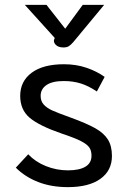

<svg xmlns="http://www.w3.org/2000/svg" viewBox="-20 -759 525 789"><path d="M45 0ZM45 -70 96 -125Q125 -94 168.5 -76.5Q212 -59 259 -59Q306 -59 331 -74Q356 -89 356 -119Q356 -140 347 -153Q338 -166 313 -179Q288 -192 234 -210Q141 -242 102 -275Q63 -308 63 -365Q63 -425 110 -460Q157 -495 243 -495Q293 -495 335.5 -480.5Q378 -466 410 -443L378 -383Q344 -406 312 -416Q280 -426 242 -426Q195 -426 171 -409.5Q147 -393 147 -365Q147 -343 160 -329Q173 -315 195 -305Q217 -295 270 -276Q336 -252 371.5 -232Q407 -212 423.5 -185.5Q440 -159 440 -118Q440 -58 392.5 -24Q345 10 259 10Q191 10 137 -11Q83 -32 45 -70ZM203 -598 205 -603 82 -739H171L248 -641L320 -739H408L282 -587Q271 -574 262.5 -569Q254 -564 241 -564Q219 -564 208.5 -575.5Q198 -587 203 -598Z"/></svg>

Font: Niramit
Style: Regular
Weight: 400
Version: Version 1.000; ttfautohint (v1.6)